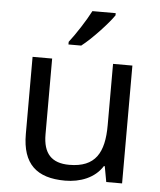

<svg xmlns="http://www.w3.org/2000/svg" viewBox="-54 -813 727 870"><g transform="rotate(5 309.0 -378.0)"><path d="M236 -606H294C341 -642 412 -719 437 -756V-766H331C308 -721 265 -655 236 -618ZM533 -536H445V-257C445 -132 406 -63 287 -63C206 -63 168 -105 168 -191V-536H79V-185C79 -49 145 10 274 10C343 10 409 -15 444 -71H448L461 0H533Z"/></g></svg>

Font: Noto Sans Osage
Style: Regular
Weight: 400
Designer: Monotype Design Team
Foundry: Monotype Imaging Inc.
Version: Version 2.002